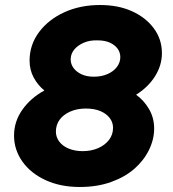

<svg xmlns="http://www.w3.org/2000/svg" viewBox="-20 -733 691 766"><path d="M298 13Q221 13 161.5 -14.5Q102 -42 69 -89Q36 -136 36 -192Q36 -248 69 -295Q102 -342 157 -372Q131 -393 114.5 -423.5Q98 -454 98 -491Q98 -554 135.5 -604.5Q173 -655 236.5 -684Q300 -713 379 -713Q452 -713 507 -688Q562 -663 594 -619.5Q626 -576 626 -521Q626 -473 599 -429.5Q572 -386 523 -355Q554 -333 574.5 -298Q595 -263 595 -220Q595 -177 574.5 -135Q554 -93 516.5 -60Q479 -27 423.5 -7Q368 13 298 13ZM310 -130Q344 -130 371.5 -142Q399 -154 415 -175Q431 -196 431 -223Q431 -245 417.5 -262.5Q404 -280 380 -290Q356 -300 322 -300Q288 -300 260.5 -288Q233 -276 218 -255.5Q203 -235 203 -208Q203 -186 216.5 -168Q230 -150 254.5 -140Q279 -130 310 -130ZM354 -427Q385 -427 409 -437.5Q433 -448 446.5 -466Q460 -484 460 -505Q460 -524 449 -539Q438 -554 418 -563Q398 -572 369 -572Q338 -573 314 -562.5Q290 -552 276 -535Q262 -518 262 -496Q262 -477 273.5 -461.5Q285 -446 305.5 -436.5Q326 -427 354 -427Z"/></svg>

Font: MuseoModerno Thin
Style: Bold Italic
Weight: 700
Italic angle: -9°
Version: Version 1.003